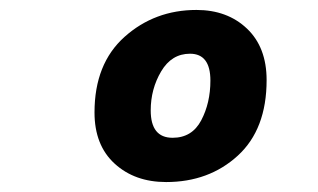

<svg xmlns="http://www.w3.org/2000/svg" viewBox="-20 -726 640 386"><path d="M314 -360Q251 -360 210.5 -397Q170 -434 170 -500Q170 -598 230.5 -652Q291 -706 375 -706Q437 -706 476.5 -668.5Q516 -631 516 -565Q516 -466 458 -413Q400 -360 314 -360ZM327 -449Q366 -449 384.5 -484Q403 -519 403 -564Q403 -618 362 -618Q325 -618 304 -582.5Q283 -547 283 -504Q283 -449 327 -449Z"/></svg>

Font: TypoPRO Source Code Pro
Style: Italic
Weight: 900
Italic angle: -11°
Monospace: yes
Designer: Paul D. Hunt, Teo Tuominen
Foundry: Adobe Systems Incorporated
Version: Version 1.030;PS 1.0;hotconv 1.0.84;makeotf.lib2.5.63406